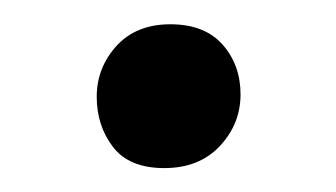

<svg xmlns="http://www.w3.org/2000/svg" viewBox="-20 -127 278 159"><path d="M162.1 -6.1Q145 12.2 116 12.2Q86.9 12.2 73.5 -5.4Q60.1 -22.9 60.1 -46.9Q60.1 -70.8 76.4 -88.9Q92.8 -106.9 121.1 -106.9Q149.4 -106.9 164.3 -90.1Q179.2 -73.2 179.2 -48.8Q179.2 -24.4 162.1 -6.1Z"/></svg>

Font: Alegreya-Regular
Style: Regular
Weight: 400
Designer: Juan Pablo del Peral
Foundry: Juan Pablo del Peral
Version: Version 1.003